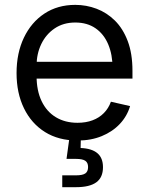

<svg xmlns="http://www.w3.org/2000/svg" viewBox="-20 -568 613 792"><path d="M299.8 11.7Q221.7 11.7 165.5 -23.4Q109.4 -58.6 78.9 -121.3Q48.3 -184.1 48.3 -266.6Q48.3 -349.1 78.6 -412.6Q108.9 -476.1 163.3 -512Q217.8 -547.9 290.5 -547.9Q335.9 -547.9 378.2 -532Q420.4 -516.1 453.9 -483.2Q487.3 -450.2 506.8 -398.7Q526.4 -347.2 526.4 -275.9V-243.7H101.1V-313H481.9L444.3 -287.6Q444.3 -342.3 426.5 -384.8Q408.7 -427.2 374.3 -451.2Q339.8 -475.1 290.5 -475.1Q241.2 -475.1 205.3 -450.7Q169.4 -426.3 150.1 -386Q130.9 -345.7 130.9 -297.4V-254.4Q130.9 -194.3 151.6 -150.9Q172.4 -107.4 210.4 -84.5Q248.5 -61.5 299.8 -61.5Q334.5 -61.5 361.8 -71.8Q389.2 -82 408.4 -101.6Q427.7 -121.1 437.5 -148.4L516.6 -130.4Q504.4 -88.9 474.4 -56.9Q444.3 -24.9 399.9 -6.6Q355.5 11.7 299.8 11.7ZM236.8 204.1V155.3H293.5Q320.3 155.3 331.8 147.5Q343.3 139.6 343.3 121.1Q343.3 103 331.8 95.2Q320.3 87.4 293.5 87.4H254.4L269.5 -22.5H313.5V0L312.5 42.5Q358.9 44.4 381.8 64Q404.8 83.5 404.8 121.6Q404.8 164.1 377.2 184.1Q349.6 204.1 293.9 204.1Z"/></svg>

Font: V-Inter
Style: Regular-375
Weight: 375
Designer: Rasmus Andersson
Foundry: rsms
Version: Version 4.000;git-4146feb